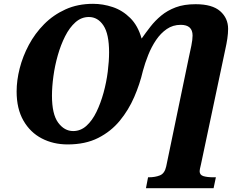

<svg xmlns="http://www.w3.org/2000/svg" viewBox="-20 -745 1271 1005"><path d="M744 240 755 183H759Q792 183 817 173Q842 163 850 126L969 -447Q975 -473 981.5 -505.5Q988 -538 988 -559Q988 -615 926 -615Q885 -615 853 -593Q821 -571 797 -535.5Q773 -500 756 -457.5Q739 -415 728 -374Q712 -305 682.5 -237Q653 -169 607 -113Q561 -57 494 -23Q427 11 334 11Q259 11 198.5 -20.5Q138 -52 102.5 -114Q67 -176 67 -266Q67 -324 83 -387Q99 -450 131 -510Q163 -570 211 -618.5Q259 -667 323 -696Q387 -725 467 -725Q519 -725 570 -708Q621 -691 661.5 -651Q702 -611 721 -544H722Q743 -574 767.5 -605.5Q792 -637 824 -663.5Q856 -690 899.5 -706.5Q943 -723 1004 -723Q1091 -723 1132.5 -686.5Q1174 -650 1174 -594Q1174 -570 1170 -543Q1166 -516 1159 -485L1032 115Q1028 131 1026.5 139Q1025 147 1025 151Q1025 171 1045 177Q1065 183 1097 183H1110L1098 240ZM363 -59Q402 -59 432.5 -86.5Q463 -114 485 -159.5Q507 -205 522 -259.5Q537 -314 544 -369.5Q551 -425 551 -471Q551 -567 521.5 -611.5Q492 -656 445 -656Q406 -656 375 -628.5Q344 -601 321 -555.5Q298 -510 282.5 -455.5Q267 -401 259.5 -345.5Q252 -290 252 -244Q252 -147 284.5 -103Q317 -59 363 -59Z"/></svg>

Font: Noto Serif ExtraBold
Style: Italic
Weight: 800
Italic angle: -12°
Designer: Monotype Design Team
Foundry: Monotype Imaging Inc.
Version: Version 2.013